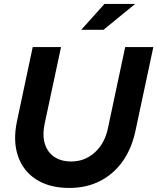

<svg xmlns="http://www.w3.org/2000/svg" viewBox="-20 -937 792 967"><path d="M329.4 9.6Q229.6 9.6 162.9 -32.9Q96.3 -75.4 70.3 -151.8Q44.4 -228.2 65.8 -328L144.8 -700H287.4L204.9 -314Q192.8 -256.9 205.5 -214Q218.2 -171.1 252.7 -147.4Q287.2 -123.7 338.9 -123.7Q407.1 -123.7 457.4 -169.2Q507.7 -214.8 523.5 -290.9L610.5 -700H752.3L662.2 -277.8Q642.9 -187.3 596.8 -123.1Q550.6 -59 482.7 -24.7Q414.7 9.6 329.4 9.6ZM389.1 -786.8 506.1 -917.1H660.5L501.2 -786.8Z"/></svg>

Font: Red Hat Display
Style: Italic
Weight: 300
Italic angle: -12°
Designer: Pentagram, MCKL
Foundry: Pentagram, MCKL
Version: Version 1.023